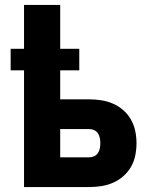

<svg xmlns="http://www.w3.org/2000/svg" viewBox="-20 -755 640 775"><path d="M77 0V-471H23V-558H77V-735H223V-558H300V-471H223V-354H341Q366 -354 390.5 -350Q415 -346 437.5 -336Q460 -326 478.5 -309.5Q497 -293 509 -271.5Q521 -250 526 -226Q531 -202 531 -177Q531 -152 526 -127.5Q521 -103 509 -82Q497 -61 478.5 -44.5Q460 -28 437.5 -18Q415 -8 390.5 -4Q366 0 341 0ZM223 -120H341Q351 -120 360.5 -124.5Q370 -129 375.5 -137.5Q381 -146 383 -156.5Q385 -167 385 -177Q385 -187 383 -197.5Q381 -208 375.5 -216.5Q370 -225 360.5 -229.5Q351 -234 341 -234H223Z"/></svg>

Font: Iosevka Custom Heavy Extended
Style: Regular
Weight: 900
Width: 7
Monospace: yes
Designer: Belleve Invis
Foundry: Belleve Invis
Version: Version 11.2.4; ttfautohint (v1.8.4)